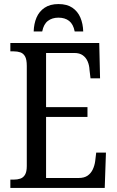

<svg xmlns="http://www.w3.org/2000/svg" viewBox="-20 -926 576 946"><path d="M31 0V-41H47Q66 -41 80.5 -46Q95 -51 103.5 -65.5Q112 -80 112 -108V-601Q112 -633 103.5 -648Q95 -663 80.5 -668Q66 -673 47 -673H31V-714H469L473 -540H426L421 -582Q420 -604 412 -623Q404 -642 388 -653.5Q372 -665 346 -665H207V-398H411V-350H207V-49H367Q395 -49 411.5 -60.5Q428 -72 437 -91Q446 -110 449 -132L454 -174H502L496 0ZM146 -771Q147 -809 160 -839.5Q173 -870 200 -888Q227 -906 268 -906Q310 -906 336.5 -888Q363 -870 376 -839.5Q389 -809 390 -771H348Q341 -807 320.5 -823Q300 -839 268 -839Q237 -839 216 -823Q195 -807 188 -771Z"/></svg>

Font: Noto Serif Condensed
Style: Regular
Weight: 400
Width: 3
Designer: Monotype Design Team
Foundry: Monotype Imaging Inc.
Version: Version 2.015